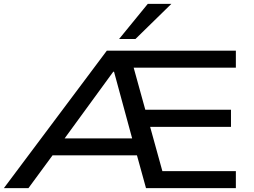

<svg xmlns="http://www.w3.org/2000/svg" viewBox="-39 -965 1301 985"><path d="M-19 0 509 -705H1171V-618H609L637 -653L715 -371L670 -402H1146V-314H689L723 -344L804 -51L757 -87H1171V0H710L654 -203L693 -168H206L254 -200L107 0ZM542 -597 275 -231 253 -255H667L646 -229L546 -597ZM572 -765 719 -945H840L656 -765Z"/></svg>

Font: Nunito Sans 10pt Expanded Medium
Style: Regular
Weight: 500
Width: 7
Designer: Vernon Adams
Foundry: Vernon Adams
Version: Version 3.101;gftools[0.9.27]